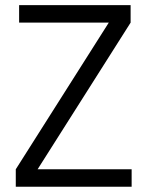

<svg xmlns="http://www.w3.org/2000/svg" viewBox="-20 -710 556 730"><path d="M480.5 -66.4V0H40V-66.4L393.6 -624H52.7V-690.4H476.6V-624L123 -66.4Z"/></svg>

Font: Dinish
Style: Regular
Weight: 400
Designer: Bert Driehuis
Foundry: Playbeing
Version: Version 3.006; git-39231f3c-release